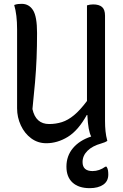

<svg xmlns="http://www.w3.org/2000/svg" viewBox="-20 -730 640 1000"><path d="M221 16Q177 16 142.5 -9.5Q108 -35 88.5 -77Q69 -119 69 -166V-578Q69 -653 54 -704Q65 -708 74 -709Q83 -710 93 -710Q131 -710 152 -677Q173 -644 173 -558Q173 -489 170.5 -427Q168 -365 162.5 -301.5Q157 -238 149 -162Q166 -84 236 -84Q271 -84 302.5 -94Q334 -104 365.5 -130Q397 -156 433 -204V-206V-702Q448 -707 465 -707Q496 -707 511.5 -693.5Q527 -680 527 -648V-100Q527 -72 529.5 -47Q532 -22 539 4Q529 11 508 17Q461 30 435.5 55.5Q410 81 410 114Q410 161 462 161Q497 161 529 138H535Q541 148 542.5 157.5Q544 167 544 179Q544 214 517.5 232Q491 250 447 250Q390 250 358 221Q326 192 326 138Q326 82 360 41.5Q394 1 455 -19Q447 -34 442 -61Q437 -88 435 -131H432Q387 -50 333 -17Q279 16 221 16Z"/></svg>

Font: Recursive Mn Csl St
Style: Regular
Weight: 400
Monospace: yes
Version: Version 1.079;hotconv 1.0.112;makeotfexe 2.5.65598; ttfautoh